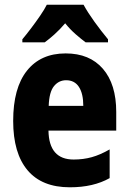

<svg xmlns="http://www.w3.org/2000/svg" viewBox="-20 -786 547 816"><path d="M259 -559Q361 -559 417.5 -493.5Q474 -428 474 -310V-231H186Q188 -108 293 -108Q334 -108 370 -118Q406 -128 446 -151V-29Q377 10 277 10Q158 10 97 -62.5Q36 -135 36 -272Q36 -412 94.5 -485.5Q153 -559 259 -559ZM261 -445Q230 -445 209.5 -420Q189 -395 187 -336H334Q334 -388 315.5 -416.5Q297 -445 261 -445ZM335 -766Q353 -733 381.5 -693.5Q410 -654 439 -619V-606H344Q325 -620 301.5 -640.5Q278 -661 257 -687Q234 -660 211 -639.5Q188 -619 170 -606H75V-619Q91 -638 111.5 -665Q132 -692 150.5 -719Q169 -746 179 -766Z"/></svg>

Font: Noto Sans Tamil Condensed ExtraBold
Style: Regular
Weight: 800
Width: 3
Designer: Jelle Bosma - Monotype Design Team
Foundry: Monotype Imaging Inc.
Version: Version 2.004; ttfautohint (v1.8.4.7-5d5b)